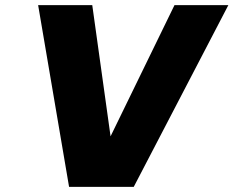

<svg xmlns="http://www.w3.org/2000/svg" viewBox="-20 -725 906 745"><path d="M866 -705 499 0H248L128 -705H338L409 -196L657 -705Z"/></svg>

Font: Fz Poppins ExtBd
Style: Italic
Weight: 800
Italic angle: -10°
Designer: Ninad Kale (Devanagari), Jonny Pinhorn (Latin)
Foundry: Indian Type Foundry
Version: Vit hóa bi Vntype.Com & FontZin.Com